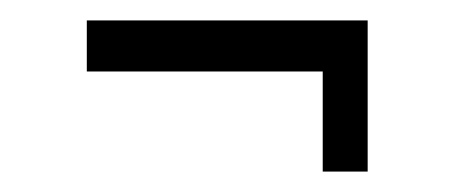

<svg xmlns="http://www.w3.org/2000/svg" viewBox="-20 -277 445 188"><path d="M340 -257V-109H296V-207H65V-257Z"/></svg>

Font: Katibeh
Style: Regular
Weight: 400
Designer: Arabic design by Kourosh Beigpour, Latin design by Eduardo Tunni, engineering by Lasse Fister
Version: Version 1.000